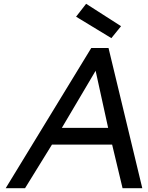

<svg xmlns="http://www.w3.org/2000/svg" viewBox="-20 -992 780 1012"><path d="M461 -739H552L730 0H626L571 -230H254L112 0H10ZM550 -318 484 -619 306 -318ZM434 -972 618 -854 567 -791 381 -904Z"/></svg>

Font: Involve Medium Oblique
Style: Italic
Weight: 500
Italic angle: -10.5°
Designer: Stefan Peev
Foundry: Context Ltd.
Version: Version 1.001